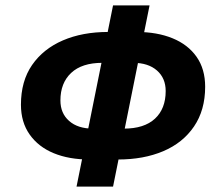

<svg xmlns="http://www.w3.org/2000/svg" viewBox="-20 -683 808 715"><path d="M265 12 401 -663H537L401 12ZM313 -89Q237 -89 180 -112.5Q123 -136 90.5 -182Q58 -228 58 -293Q58 -381 99.5 -441Q141 -501 214 -532.5Q287 -564 383 -564H489Q565 -564 622.5 -540.5Q680 -517 712 -471.5Q744 -426 744 -360Q744 -273 702.5 -212Q661 -151 588 -120Q515 -89 419 -89ZM326 -204H441Q517 -204 557 -241Q597 -278 597 -344Q597 -392 564.5 -420.5Q532 -449 476 -449H361Q285 -449 245 -411.5Q205 -374 205 -309Q205 -261 237.5 -232.5Q270 -204 326 -204Z"/></svg>

Font: Source Sans 3 ExtraBold
Style: Italic
Weight: 800
Italic angle: -11°
Version: Version 3.052;hotconv 1.1.0;makeotfexe 2.6.0